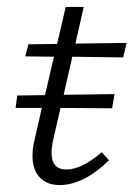

<svg xmlns="http://www.w3.org/2000/svg" viewBox="-20 -528 386 555"><path d="M189 -364 164 -254 311 -256 304 -215 155 -216 134 -125Q129 -102 129 -87Q129 -38 172 -38Q216 -38 274 -88L295 -65Q259 -29 222.5 -11Q186 7 153 7Q116 7 95 -15Q74 -37 74 -77Q74 -100 79 -120L101 -216H25L30 -252L110 -253L136 -364L53 -365L62 -400L145 -401L170 -508H222L198 -402L346 -404L336 -362Z"/></svg>

Font: Ysabeau Infant Semilight
Style: Italic
Weight: 300
Italic angle: -12°
Designer: Christian Thalmann (Catharsis Fonts)
Version: Version 0.003